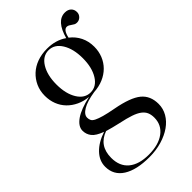

<svg xmlns="http://www.w3.org/2000/svg" viewBox="-228 -561 875 875"><g transform="rotate(-45 209.5 -123.5)"><path d="M185 246Q102 246 56.5 217Q11 188 11 134Q11 96 40 65.5Q69 35 120 18Q82 4 68 -14Q54 -32 54 -55Q54 -83 87 -106Q120 -129 184 -143Q153 -146 127.5 -158Q102 -170 83.5 -189Q65 -208 55 -233.5Q45 -259 45 -289Q45 -321 57 -347.5Q69 -374 90 -393.5Q111 -413 140 -423.5Q169 -434 204 -434Q260 -434 300 -406Q324 -493 378 -493Q397 -493 408 -482.5Q419 -472 419 -455Q419 -441 409 -431Q399 -421 385 -421Q377 -421 371.5 -424Q366 -427 360.5 -431Q355 -435 349.5 -438Q344 -441 338 -441Q318 -441 309 -400Q335 -380 349 -351.5Q363 -323 363 -288Q363 -258 352.5 -232Q342 -206 322.5 -186.5Q303 -167 276 -155.5Q249 -144 216 -142Q165 -134 138 -118Q111 -102 111 -82Q111 -72 115 -64Q119 -56 132 -49.5Q145 -43 168 -36.5Q191 -30 229 -23Q315 -7 350.5 22Q386 51 386 104Q386 134 371 160Q356 186 329 205Q302 224 265 235Q228 246 185 246ZM199 40Q159 31 129 22Q59 47 59 125Q59 179 93.5 207.5Q128 236 191 236Q254 236 291 208.5Q328 181 328 134Q328 115 322 101Q316 87 301.5 76Q287 65 262 56.5Q237 48 199 40ZM204 -152Q242 -152 265.5 -190Q289 -228 289 -288Q289 -348 265.5 -386Q242 -424 204 -424Q166 -424 142.5 -386Q119 -348 119 -288Q119 -228 142.5 -190Q166 -152 204 -152Z"/></g></svg>

Font: Libre Caslon Display
Style: Regular
Weight: 400
Designer: Pablo Impallari, Rodrigo Fuenzalida
Foundry: Pablo Impallari, Rodrigo Fuenzalida
Version: Version 1.002; ttfautohint (v1.5)